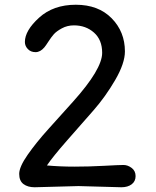

<svg xmlns="http://www.w3.org/2000/svg" viewBox="-20 -785 658 810"><path d="M311 0 126 5Q97 5 79 -8.5Q61 -22 61 -51.5Q61 -81 97 -132.5Q133 -184 184.5 -241Q236 -298 288 -356Q411 -493 411 -562Q411 -617 376.5 -647.5Q342 -678 292 -678Q264 -678 241 -665.5Q218 -653 207 -640.5Q196 -628 184.5 -610Q173 -592 167 -585Q150 -565 130 -565Q110 -565 97.5 -578Q85 -591 85 -608Q85 -656 145 -710.5Q205 -765 300 -765Q395 -765 451 -708Q507 -651 507 -568Q507 -518 466 -447.5Q425 -377 374.5 -319.5Q324 -262 263 -192.5Q202 -123 178 -87Q233 -82 294 -82Q355 -82 419 -85.5Q483 -89 501 -89Q519 -89 535.5 -76.5Q552 -64 552 -42Q552 -20 535.5 -7.5Q519 5 492 5Z"/></svg>

Font: Delius Unicase
Style: Regular
Weight: 400
Designer: Natalia Raices
Foundry: Natalia Raices
Version: Version 1.002